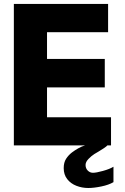

<svg xmlns="http://www.w3.org/2000/svg" viewBox="-20 -745 640 984"><path d="M51 -725H534V-580H221V-443H517V-297H221V-144H549V0H530.5Q526 5.5 513.2 14Q500.5 22.5 486.2 31Q472 39.5 463.5 44.5Q448.5 54 433.5 69.5Q418.5 85 418.5 100.5Q418.5 118 429.8 129.2Q441 140.5 456.5 140.5Q473 140.5 507.5 131Q542 121.5 561.5 109.5V188.5Q538 202.5 499.8 210.5Q461.5 218.5 432.5 218.5Q400.5 218.5 371.5 207.2Q342.5 196 324.5 173Q306.5 150 306.5 116.5Q306.5 88 318.5 69.2Q330.5 50.5 348.5 36.5Q363 25.5 381 15.2Q399 5 416.5 0H51Z"/></svg>

Font: JuliaMono Black
Style: Regular
Weight: 900
Monospace: yes
Designer: cormullion
Foundry: corm
Version: Version 0.054; ttfautohint (v1.8.4)